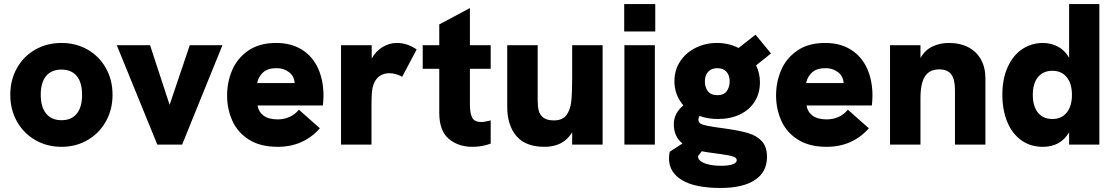

<svg xmlns="http://www.w3.org/2000/svg" viewBox="-20 -717 5525 952"><path d="M31 -247Q31 -320.5 63.8 -379Q96.5 -437.5 154.5 -470.8Q212.5 -504 285 -504Q357 -504 414.8 -470.8Q472.5 -437.5 505.2 -379Q538 -320.5 538 -247Q538 -174 505 -115Q472 -56 414.2 -22.5Q356.5 11 285 11Q213 11 155 -22.5Q97 -56 64 -114.8Q31 -173.5 31 -247ZM285 -121Q334.5 -121 360.8 -153.5Q387 -186 387 -247Q387 -307.5 360.8 -339.8Q334.5 -372 285 -372Q235 -372 208.5 -340Q182 -308 182 -247Q182 -186.5 208.8 -153.8Q235.5 -121 285 -121Z M559 -493H724L821 -197L921 -493H1083L883 0H760Z M1106 -244Q1106 -310 1131.2 -369.2Q1156.5 -428.5 1211.2 -466.2Q1266 -504 1349 -504Q1424 -504 1477 -470.8Q1530 -437.5 1557 -378.2Q1584 -319 1584 -242Q1584 -225.5 1581 -194H1257Q1262 -162.5 1286.8 -143.8Q1311.5 -125 1358 -125Q1387.5 -125 1414.8 -136.8Q1442 -148.5 1462 -173L1566 -81Q1526.5 -36 1474 -12.5Q1421.5 11 1357 11Q1270.5 11 1214.2 -24.8Q1158 -60.5 1132 -118.5Q1106 -176.5 1106 -244ZM1441 -305Q1439 -339 1413.2 -359Q1387.5 -379 1352 -379Q1306.5 -379 1283.5 -357Q1260.5 -335 1255 -305Z M1671 -493H1823V-426.5Q1842 -462 1875.8 -483Q1909.5 -504 1947 -504Q1973 -504 1996.5 -496.5Q2020 -489 2046 -472L1974 -336Q1962.5 -343.5 1944.8 -348.8Q1927 -354 1910 -354Q1883 -354 1862.5 -340Q1842 -326 1832 -298Q1826.5 -283.5 1824.2 -261.8Q1822 -240 1822 -199V0H1671Z M2158 -157V-376H2076V-493H2158V-596L2310 -677V-493H2413V-376H2310V-200Q2310 -153.5 2321.8 -132.8Q2333.5 -112 2365 -112Q2382.5 -112 2413 -120V-5Q2371 11 2323 11Q2251.5 11 2204.8 -29Q2158 -69 2158 -157Z M2495 -188V-493H2646V-219Q2646 -189.5 2651.2 -168.5Q2656.5 -147.5 2674.2 -133.8Q2692 -120 2726 -120Q2769 -120 2788.5 -146.2Q2808 -172.5 2812.5 -213.5Q2817 -254.5 2817 -330V-493H2968V0H2817V-61Q2773.5 11 2680 11Q2586 11 2540.5 -42.5Q2495 -96 2495 -188Z M3076 -493H3227V0H3076ZM3075 -697H3229V-561H3075Z M3297 68Q3297 51 3301 35L3364 -5.5Q3321 -39 3321 -101Q3321 -129 3333.5 -152.8Q3346 -176.5 3368.5 -194.5Q3347 -219 3335.5 -249.2Q3324 -279.5 3324 -314Q3324 -370 3352.8 -413.2Q3381.5 -456.5 3430 -480.2Q3478.5 -504 3535 -504Q3593.5 -504 3642 -479L3726 -545L3803 -452L3729 -393Q3748 -354 3748 -309Q3748 -254.5 3722 -213.2Q3696 -172 3648.8 -149.5Q3601.5 -127 3540 -127Q3489.5 -127 3449 -142Q3443 -134.5 3443 -124Q3443 -111.5 3452.2 -105Q3461.5 -98.5 3487.2 -93.2Q3513 -88 3573 -80Q3646 -70 3689 -57.2Q3732 -44.5 3757.5 -16.8Q3783 11 3783 61Q3783 135.5 3723.5 175.2Q3664 215 3553 215Q3426.5 215 3361.8 176.2Q3297 137.5 3297 68ZM3443 68Q3449 85 3480.8 95Q3512.5 105 3555 105Q3591 105 3612 97.8Q3633 90.5 3633 78Q3633 68.5 3623.8 63Q3614.5 57.5 3590.5 53Q3566.5 48.5 3517 42Q3485.5 38 3459.5 33L3441 57Q3441 62 3443 68ZM3537 -245Q3568 -245 3583 -264.5Q3598 -284 3598 -314Q3598 -343.5 3582 -361.2Q3566 -379 3537 -379Q3507.5 -379 3491.2 -361Q3475 -343 3475 -314Q3475 -283.5 3490.2 -264.2Q3505.5 -245 3537 -245Z M3828 -244Q3828 -310 3853.2 -369.2Q3878.5 -428.5 3933.2 -466.2Q3988 -504 4071 -504Q4146 -504 4199 -470.8Q4252 -437.5 4279 -378.2Q4306 -319 4306 -242Q4306 -225.5 4303 -194H3979Q3984 -162.5 4008.8 -143.8Q4033.5 -125 4080 -125Q4109.5 -125 4136.8 -136.8Q4164 -148.5 4184 -173L4288 -81Q4248.5 -36 4196 -12.5Q4143.5 11 4079 11Q3992.5 11 3936.2 -24.8Q3880 -60.5 3854 -118.5Q3828 -176.5 3828 -244ZM4163 -305Q4161 -339 4135.2 -359Q4109.5 -379 4074 -379Q4028.5 -379 4005.5 -357Q3982.5 -335 3977 -305Z M4393 -493H4544V-429.5Q4567 -469.5 4604.2 -486.8Q4641.5 -504 4684 -504Q4740.5 -504 4781.5 -482.5Q4822.5 -461 4844.2 -421.5Q4866 -382 4866 -328V0H4715V-272Q4715 -324.5 4696.2 -348.8Q4677.5 -373 4637 -373Q4589 -373 4566.5 -338.5Q4544 -304 4544 -230V0H4393Z M4950 -247Q4950 -327 4976.8 -385.2Q5003.5 -443.5 5049.2 -473.8Q5095 -504 5151 -504Q5190.5 -504 5224.8 -486.2Q5259 -468.5 5281 -431V-697H5431V0H5281V-61Q5238.5 11 5151 11Q5088.5 11 5043 -22.2Q4997.5 -55.5 4973.8 -114Q4950 -172.5 4950 -247ZM5198 -127Q5243.5 -127 5269.2 -158.8Q5295 -190.5 5295 -247Q5295 -302.5 5269.2 -334.2Q5243.5 -366 5198 -366Q5152 -366 5126.5 -334.5Q5101 -303 5101 -247Q5101 -190 5126.5 -158.5Q5152 -127 5198 -127Z"/></svg>

Font: HK Grotesk Black
Style: Regular
Weight: 900
Designer: Alfredo Marco Pradil
Foundry: Hanken Design Co.
Version: Version 3.001